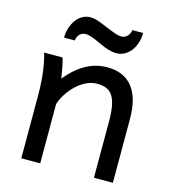

<svg xmlns="http://www.w3.org/2000/svg" viewBox="-107 -797 792 885"><g transform="rotate(15 289.5 -355.0)"><path d="M512.7 0V-305.2C512.7 -439.5 455.6 -507.8 351.6 -507.8C282.7 -507.8 220.7 -477.1 158.7 -402.8C155.3 -426.3 146.5 -477.5 139.2 -498H51.3C62 -464.4 75.7 -396 75.7 -300.3V0H166V-283.2C187.5 -349.6 254.4 -422.4 324.7 -422.4C390.6 -422.4 422.4 -390.6 422.4 -268.6V0ZM173.3 -588.4C175.8 -612.3 190.9 -629.9 214.8 -629.9C232.9 -629.9 252.9 -622.1 290.5 -604.5C320.3 -590.8 346.2 -581.1 372.1 -581.1C432.1 -581.1 468.8 -640.6 468.8 -703.1H417.5C414.1 -680.7 398.9 -661.6 376 -661.6C355.5 -661.6 335.4 -670.9 300.3 -685.1C266.1 -698.7 243.2 -710.4 215.8 -710.4C157.7 -710.4 122.1 -647.9 122.1 -588.4Z"/></g></svg>

Font: Andika
Style: Regular
Weight: 400
Designer: Victor Gaultney, Annie Olsen, Julie Remington, Don Collingsworth, Eric Hays
Foundry: SIL International
Version: Version 1.000